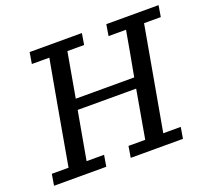

<svg xmlns="http://www.w3.org/2000/svg" viewBox="-116 -815 1047 960"><g transform="rotate(-20 408.0 -335.0)"><path d="M528 -610 538 -670H816L806 -610H717L664 -312Q653 -249 641.5 -186Q630 -123 619 -60H712L702 0H424L434 -60H523L568 -316H257L256 -312Q245 -249 233.5 -186Q222 -123 211 -60H304L294 0H16L26 -60H115L168 -360Q179 -423 190.5 -485.5Q202 -548 213 -610H120L130 -670H408L398 -610H309L267 -372H578Q589 -432 600 -491.5Q611 -551 621 -610Z"/></g></svg>

Font: Source Serif 4 Caption
Style: Italic
Weight: 400
Italic angle: -12°
Designer: Frank Grießhammer
Foundry: Adobe Systems Incorporated
Version: Version 4.004;hotconv 1.0.117;makeotfexe 2.5.65602